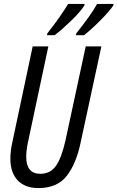

<svg xmlns="http://www.w3.org/2000/svg" viewBox="-20 -951 600 981"><path d="M176 10Q273 10 321.5 -53Q370 -116 392 -223L498 -714H418L314 -231Q294 -143 265.5 -103Q237 -63 186 -63Q114 -63 114 -150Q114 -180 122 -220L227 -714H147L43 -224Q33 -181 33 -140Q33 -69 70.5 -29.5Q108 10 176 10ZM368 -771H409Q444 -798 491 -845Q538 -892 559 -923L560 -931H476Q461 -903 433.5 -864.5Q406 -826 370 -781ZM220 -771H259Q297 -800 344 -845.5Q391 -891 411 -923L412 -931H328Q312 -904 285 -865Q258 -826 222 -781Z"/></svg>

Font: Noto Sans UI Condensed
Style: Italic
Weight: 400
Width: 3
Italic angle: -12°
Designer: Monotype Design Team
Foundry: Monotype Imaging Inc.
Version: Version 1.901